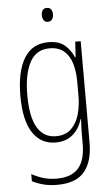

<svg xmlns="http://www.w3.org/2000/svg" viewBox="-63 -767 604 1048"><g transform="rotate(-5 239.0 -242.5)"><path d="M227 -539Q284 -539 316 -511.5Q348 -484 364 -445H368L373 -529H403V27Q403 130 357 185.5Q311 241 208 241Q167 241 133.5 232.5Q100 224 71 209V170Q102 187 135 197Q168 207 208 207Q288 207 326.5 163.5Q365 120 365 30V-10Q365 -33 365.5 -55Q366 -77 368 -105H365Q350 -53 313 -21.5Q276 10 219 10Q139 10 94 -57.5Q49 -125 49 -261Q49 -392 93 -465.5Q137 -539 227 -539ZM230 -505Q155 -505 121 -439Q87 -373 87 -261Q87 -141 122 -82.5Q157 -24 224 -24Q277 -24 308 -54.5Q339 -85 352 -132.5Q365 -180 365 -232V-308Q365 -365 352 -409.5Q339 -454 309 -479.5Q279 -505 230 -505ZM234 -726Q251 -726 258 -715Q265 -704 265 -689Q265 -671 257 -660.5Q249 -650 234 -650Q219 -650 211.5 -661Q204 -672 204 -688Q204 -704 211 -715Q218 -726 234 -726Z"/></g></svg>

Font: Noto Sans Sinhala Condensed ExtraLight
Style: Regular
Weight: 200
Width: 3
Designer: Jelle Bosma - Monotype Design Team
Foundry: Monotype Imaging Inc.
Version: Version 2.006; ttfautohint (v1.8.4.7-5d5b)